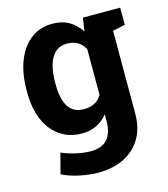

<svg xmlns="http://www.w3.org/2000/svg" viewBox="-112 -625 808 926"><g transform="rotate(-15 292.5 -162.5)"><path d="M571.8 -528.3V-442.4L509.8 -429.2V-15.6Q509.8 54.2 480.5 105.5Q450.7 156.7 395.5 185.1Q340.3 213.4 263.7 213.4Q223.6 213.4 173.8 203.1Q124 192.9 85.9 173.8L112.3 72.3Q146.5 86.9 184.8 95.5Q223.1 104 256.3 104Q313.5 104 340.1 72.3Q366.7 40.5 366.7 -16.1V-50.8Q343.3 -21 311.5 -5.4Q279.8 10.3 238.8 10.3Q173.8 10.3 127.9 -22.5Q81.5 -54.7 57.1 -113.3Q32.7 -171.9 32.7 -249.5V-259.8Q32.7 -342.8 57.1 -405.8Q81.5 -468.3 127 -503.2Q172.4 -538.1 235.8 -538.1Q283.2 -538.1 317.4 -518.3Q351.6 -498.5 375.5 -461.9L385.7 -528.3ZM366.7 -147.5V-377Q337.9 -427.2 279.3 -427.2Q242.2 -427.2 219.7 -406.2Q196.8 -385.3 186 -347.7Q175.3 -310.1 175.3 -259.8V-249.5Q175.3 -180.2 199.2 -140.4Q223.1 -100.6 278.8 -100.6Q339.4 -100.6 366.7 -147.5Z"/></g></svg>

Font: Hanuman
Style: Bold
Weight: 700
Designer: Danh Hong
Version: Version 8.002; ttfautohint (v1.8.3)